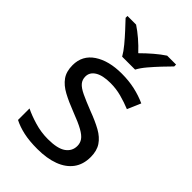

<svg xmlns="http://www.w3.org/2000/svg" viewBox="-232 -850 944 944"><g transform="rotate(45 239.5 -378.0)"><path d="M434 -148Q434 -96 408 -61Q382 -26 334 -8Q286 10 220 10Q164 10 123.5 1Q83 -8 52 -24V-104Q84 -88 129.5 -74.5Q175 -61 222 -61Q289 -61 319 -82.5Q349 -104 349 -140Q349 -160 338 -176Q327 -192 298.5 -208Q270 -224 217 -244Q165 -264 128 -284Q91 -304 71 -332Q51 -360 51 -404Q51 -472 106.5 -509Q162 -546 252 -546Q301 -546 343.5 -536.5Q386 -527 423 -510L393 -440Q359 -454 322 -464Q285 -474 246 -474Q192 -474 163.5 -456.5Q135 -439 135 -409Q135 -387 148 -371.5Q161 -356 191.5 -341.5Q222 -327 273 -307Q324 -288 360 -268Q396 -248 415 -219.5Q434 -191 434 -148ZM194 -606Q181 -629 159 -655.5Q137 -682 113 -708Q89 -734 71 -753V-766H131Q157 -749 185 -725Q213 -701 238 -674Q265 -701 293 -725Q321 -749 347 -766H409V-753Q390 -734 365.5 -708Q341 -682 318.5 -655.5Q296 -629 284 -606Z"/></g></svg>

Font: Noto Sans Lao Looped
Style: Regular
Weight: 400
Designer: Mark Frömberg, Ben Mitchell
Foundry: The Fontpad Ltd
Version: Version 1.001